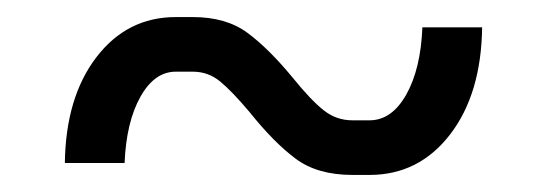

<svg xmlns="http://www.w3.org/2000/svg" viewBox="-20 -434 641 225"><path d="M273 -302Q252 -327 238 -338.5Q224 -350 206 -350H186Q161 -350 144.5 -320.5Q128 -291 126 -243H56Q57 -320 93 -367Q129 -414 186 -414H206Q245 -414 270 -395.5Q295 -377 323 -343Q344 -317 359 -305Q374 -293 393 -293H413Q439 -293 456 -323Q473 -353 475 -402H545Q544 -324 507.5 -276.5Q471 -229 413 -229H393Q352 -229 326.5 -248Q301 -267 273 -302Z"/></svg>

Font: Stavian Regular
Style: Regular
Weight: 400
Version: Version 1.000; ttfautohint (v1.6)